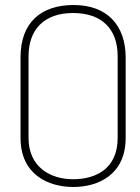

<svg xmlns="http://www.w3.org/2000/svg" viewBox="-20 -736 560 767"><path d="M482 -506C482 -635 408 -716 274 -716C146 -716 62 -648 62 -507V-185C62 -38 174 11 273 11C372 11 482 -38 482 -185ZM450 -185C450 -62 363 -20 272 -20C182 -20 94 -68 94 -185V-511C94 -619 157 -684 272 -684C388 -684 450 -619 450 -512Z"/></svg>

Font: Advent Pro
Style: ExtraLight
Weight: 250
Designer: Andreas Kalpakidis
Foundry: Andreas Kalpakidis
Version: Version 2.002 2007